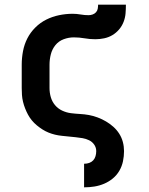

<svg xmlns="http://www.w3.org/2000/svg" viewBox="-20 -587 640 822"><path d="M340 215V114H341Q352 114 362 110.5Q372 107 379 99.5Q386 92 389 81.5Q392 71 392 60Q392 45 383.5 32.5Q375 20 361.5 13.5Q348 7 333.5 4.5Q319 2 304 0.5Q289 -1 274.5 -2.5Q260 -4 245 -5.5Q230 -7 215.5 -10.5Q201 -14 187.5 -19.5Q174 -25 161.5 -33Q149 -41 137.5 -50.5Q126 -60 116.5 -71.5Q107 -83 100 -96Q93 -109 87.5 -123Q82 -137 78.5 -151.5Q75 -166 74 -180.5Q73 -195 73 -210V-310Q73 -339 78.5 -368Q84 -397 97 -422.5Q110 -448 131 -469Q152 -490 178 -503Q204 -516 233 -522Q262 -528 291 -528Q308 -528 325 -525Q342 -522 359 -522Q368 -522 376.5 -525Q385 -528 391 -534.5Q397 -541 398.5 -550Q400 -559 400 -567H519Q519 -548 517.5 -529.5Q516 -511 509 -493Q502 -475 489.5 -460.5Q477 -446 461 -436.5Q445 -427 426 -423Q407 -419 388 -419Q365 -419 342 -423Q319 -427 296 -427Q274 -427 252.5 -419Q231 -411 217 -393.5Q203 -376 197.5 -354Q192 -332 192 -310V-210Q192 -190 197.5 -171Q203 -152 215.5 -137Q228 -122 246 -113.5Q264 -105 283.5 -102.5Q303 -100 322.5 -99Q342 -98 361 -94.5Q380 -91 398.5 -84Q417 -77 434 -67Q451 -57 465.5 -44Q480 -31 490.5 -14.5Q501 2 506 21Q511 40 511 60Q511 82 506.5 103.5Q502 125 491 144Q480 163 463 177Q446 191 426 199.5Q406 208 384.5 211.5Q363 215 341 215Z"/></svg>

Font: R Plex Mono
Style: Bold
Weight: 700
Monospace: yes
Designer: Belleve Invis
Foundry: Belleve Invis
Version: Version 31.8.0